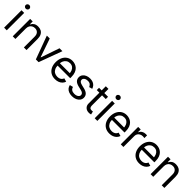

<svg xmlns="http://www.w3.org/2000/svg" viewBox="461 -2498 4257 4257"><g transform="rotate(45 2589.5 -369.0)"><path d="M77.1 0V-545.9H160.2V0ZM119.1 -636.7Q94.7 -636.7 77.1 -653.3Q59.6 -669.9 59.6 -693.4Q59.6 -716.8 77.1 -733.4Q94.7 -750 119.1 -750Q143.6 -750 161.1 -733.4Q178.7 -716.8 178.7 -693.4Q178.7 -669.9 161.1 -653.3Q143.6 -636.7 119.1 -636.7Z M431.2 -328.1V0H348.1V-545.9H428.2V-460H436Q455.1 -502 494.1 -527.3Q533.2 -552.7 595.2 -552.7Q650.4 -552.7 691.9 -530.3Q733.4 -507.8 756.6 -462.2Q779.8 -416.5 779.8 -346.7V0H696.8V-340.8Q696.8 -404.8 663.1 -441.2Q629.4 -477.5 571.3 -477.5Q531.2 -477.5 499.5 -460Q467.8 -442.4 449.5 -409.2Q431.2 -376 431.2 -328.1Z M1359.9 -545.9 1158.7 0H1072.8L871.6 -545.9H962.4L1112.8 -110.4H1118.7L1269 -545.9Z M1680.2 11.7Q1601.6 11.7 1544.2 -23.4Q1486.8 -58.6 1456.1 -121.8Q1425.3 -185.1 1425.3 -268.6Q1425.3 -352.5 1455.6 -416.5Q1485.8 -480.5 1540.8 -516.6Q1595.7 -552.7 1669.4 -552.7Q1711.9 -552.7 1753.9 -538.6Q1795.9 -524.4 1830.3 -492.7Q1864.7 -460.9 1885.3 -408.7Q1905.8 -356.4 1905.8 -280.3V-244.1H1484.9V-316.4H1860.4L1821.8 -289.1Q1821.8 -343.8 1804.7 -386.2Q1787.6 -428.7 1753.7 -453.1Q1719.7 -477.5 1669.4 -477.5Q1619.1 -477.5 1583.3 -452.9Q1547.4 -428.2 1528.3 -388.7Q1509.3 -349.1 1509.3 -303.7V-255.9Q1509.3 -193.8 1530.8 -150.9Q1552.2 -107.9 1590.8 -85.7Q1629.4 -63.5 1680.2 -63.5Q1712.9 -63.5 1739.7 -73Q1766.6 -82.5 1786.1 -101.8Q1805.7 -121.1 1815.9 -149.4L1897 -126Q1884.3 -85 1854.2 -54Q1824.2 -22.9 1779.8 -5.6Q1735.4 11.7 1680.2 11.7Z M2417.5 -422.9 2342.3 -402.3Q2331.5 -430.2 2305.4 -455.3Q2279.3 -480.5 2224.1 -480.5Q2174.3 -480.5 2141.1 -457.3Q2107.9 -434.1 2107.9 -399.4Q2107.9 -368.2 2130.6 -349.6Q2153.3 -331.1 2201.7 -319.3L2282.7 -299.8Q2355.5 -282.2 2391.4 -245.6Q2427.2 -209 2427.2 -152.3Q2427.2 -105.5 2400.4 -68.4Q2373.5 -31.2 2325.7 -9.8Q2277.8 11.7 2214.4 11.7Q2158.7 11.7 2115.7 -4.6Q2072.8 -21 2044.9 -52.7Q2017.1 -84.5 2007.3 -130.9L2086.4 -150.4Q2097.7 -106.4 2129.6 -84.5Q2161.6 -62.5 2213.4 -62.5Q2271.5 -62.5 2306.4 -87.6Q2341.3 -112.8 2341.3 -147.5Q2341.3 -176.3 2321.3 -195.6Q2301.3 -214.8 2260.3 -224.6L2169.4 -246.1Q2094.2 -264.2 2059.1 -301.3Q2023.9 -338.4 2023.9 -394.5Q2023.9 -440.9 2050 -476.6Q2076.2 -512.2 2121.6 -532.5Q2167 -552.7 2224.1 -552.7Q2278.3 -552.7 2316.7 -536.4Q2355 -520 2379.9 -491Q2404.8 -461.9 2417.5 -422.9Z M2790.5 -545.9V-474.6H2508.3V-545.9ZM2590.3 -675.8H2673.3V-156.2Q2673.3 -113.8 2690.9 -94Q2708.5 -74.2 2746.6 -74.2Q2754.9 -74.2 2763.9 -75.2Q2772.9 -76.2 2783.7 -78.1L2801.3 -2.9Q2789.6 1.5 2772.7 4.2Q2755.9 6.8 2738.8 6.8Q2672.9 6.8 2631.6 -32.2Q2590.3 -71.3 2590.3 -133.8Z M2917.5 0V-545.9H3000.5V0ZM2959.5 -636.7Q2935.1 -636.7 2917.5 -653.3Q2899.9 -669.9 2899.9 -693.4Q2899.9 -716.8 2917.5 -733.4Q2935.1 -750 2959.5 -750Q2983.9 -750 3001.5 -733.4Q3019 -716.8 3019 -693.4Q3019 -669.9 3001.5 -653.3Q2983.9 -636.7 2959.5 -636.7Z M3383.3 11.7Q3304.7 11.7 3247.3 -23.4Q3189.9 -58.6 3159.2 -121.8Q3128.4 -185.1 3128.4 -268.6Q3128.4 -352.5 3158.7 -416.5Q3189 -480.5 3243.9 -516.6Q3298.8 -552.7 3372.6 -552.7Q3415 -552.7 3457 -538.6Q3499 -524.4 3533.4 -492.7Q3567.9 -460.9 3588.4 -408.7Q3608.9 -356.4 3608.9 -280.3V-244.1H3188V-316.4H3563.5L3524.9 -289.1Q3524.9 -343.8 3507.8 -386.2Q3490.7 -428.7 3456.8 -453.1Q3422.9 -477.5 3372.6 -477.5Q3322.3 -477.5 3286.4 -452.9Q3250.5 -428.2 3231.4 -388.7Q3212.4 -349.1 3212.4 -303.7V-255.9Q3212.4 -193.8 3233.9 -150.9Q3255.4 -107.9 3293.9 -85.7Q3332.5 -63.5 3383.3 -63.5Q3416 -63.5 3442.9 -73Q3469.7 -82.5 3489.3 -101.8Q3508.8 -121.1 3519 -149.4L3600.1 -126Q3587.4 -85 3557.4 -54Q3527.3 -22.9 3482.9 -5.6Q3438.5 11.7 3383.3 11.7Z M3734.9 0V-545.9H3814.9V-462.9H3820.8Q3835.9 -503.4 3875.2 -528.6Q3914.6 -553.7 3963.4 -553.7Q3972.7 -553.7 3986.3 -553.5Q4000 -553.2 4007.3 -552.7V-467.8Q4002.9 -468.8 3987.8 -470.7Q3972.7 -472.7 3955.6 -472.7Q3916 -472.7 3884.8 -456.1Q3853.5 -439.5 3835.7 -410.6Q3817.9 -381.8 3817.9 -344.7V0Z M4318.8 11.7Q4240.2 11.7 4182.9 -23.4Q4125.5 -58.6 4094.7 -121.8Q4064 -185.1 4064 -268.6Q4064 -352.5 4094.2 -416.5Q4124.5 -480.5 4179.4 -516.6Q4234.4 -552.7 4308.1 -552.7Q4350.6 -552.7 4392.6 -538.6Q4434.6 -524.4 4469 -492.7Q4503.4 -460.9 4523.9 -408.7Q4544.4 -356.4 4544.4 -280.3V-244.1H4123.5V-316.4H4499L4460.4 -289.1Q4460.4 -343.8 4443.4 -386.2Q4426.3 -428.7 4392.3 -453.1Q4358.4 -477.5 4308.1 -477.5Q4257.8 -477.5 4221.9 -452.9Q4186 -428.2 4167 -388.7Q4147.9 -349.1 4147.9 -303.7V-255.9Q4147.9 -193.8 4169.4 -150.9Q4190.9 -107.9 4229.5 -85.7Q4268.1 -63.5 4318.8 -63.5Q4351.6 -63.5 4378.4 -73Q4405.3 -82.5 4424.8 -101.8Q4444.3 -121.1 4454.6 -149.4L4535.6 -126Q4522.9 -85 4492.9 -54Q4462.9 -22.9 4418.5 -5.6Q4374 11.7 4318.8 11.7Z M4753.4 -328.1V0H4670.4V-545.9H4750.5V-460H4758.3Q4777.3 -502 4816.4 -527.3Q4855.5 -552.7 4917.5 -552.7Q4972.7 -552.7 5014.2 -530.3Q5055.7 -507.8 5078.9 -462.2Q5102.1 -416.5 5102.1 -346.7V0H5019V-340.8Q5019 -404.8 4985.4 -441.2Q4951.7 -477.5 4893.6 -477.5Q4853.5 -477.5 4821.8 -460Q4790 -442.4 4771.7 -409.2Q4753.4 -376 4753.4 -328.1Z"/></g></svg>

Font: Inter
Style: Regular
Weight: 400
Designer: Rasmus Andersson
Foundry: rsms
Version: Version 4.000;git-8c9346024